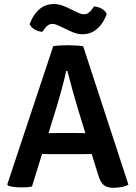

<svg xmlns="http://www.w3.org/2000/svg" viewBox="-20 -908 662 936"><path d="M236 -156.5Q229 -156.5 213 -156.8Q197 -157 185 -157.5L136 1Q124 4 110 4.8Q96 5.5 81.5 5.5Q65.5 5.5 48.5 3.5Q31.5 1.5 20 -2.5L15.5 -9L239.5 -683Q254.5 -685.5 275.8 -686.5Q297 -687.5 313 -687.5Q328 -687.5 349.5 -686.2Q371 -685 385.5 -682.5L606 -8Q593 0 572.5 3.8Q552 7.5 532.5 7.5Q502.5 7.5 485.5 -6.2Q468.5 -20 457 -60.5L427 -157.5Q415 -157 398.5 -156.8Q382 -156.5 375 -156.5ZM260 -399.5 216.5 -259Q227.5 -259 241.8 -259.2Q256 -259.5 262.5 -259.5H352Q358 -259.5 371.5 -259.2Q385 -259 396 -259L361.5 -371.5Q348.5 -414.5 334 -466.5Q319.5 -518.5 308.5 -562H302.5Q295 -525 282.2 -478.5Q269.5 -432 260 -399.5ZM267.5 -782.5Q259.5 -786 251.5 -788.8Q243.5 -791.5 235 -791.5Q214 -791.5 196.5 -767L186.5 -753Q168 -753.5 149.5 -764Q131 -774.5 124.5 -790.5L132 -808Q148.5 -845 176.8 -866.8Q205 -888.5 243.5 -888.5Q260.5 -888.5 276.5 -883.5Q292.5 -878.5 305.5 -872.5L356 -848Q364.5 -844 373.2 -841.2Q382 -838.5 390 -838.5Q411 -838.5 428.5 -863L438.5 -876.5Q457 -876 475.5 -865.8Q494 -855.5 500.5 -839L493 -822Q476.5 -785 448 -763Q419.5 -741 381.5 -741Q364.5 -741 348.2 -746.2Q332 -751.5 319.5 -757.5Z"/></svg>

Font: Signika Negative SemiBold
Style: Regular
Weight: 600
Designer: Anna Giedryś
Foundry: Anna Giedryś
Version: Version 2.000; ttfautohint (v1.8.3) -l 8 -r 50 -G 200 -x 9 -